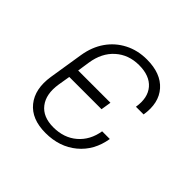

<svg xmlns="http://www.w3.org/2000/svg" viewBox="-142 -717 884 884"><g transform="rotate(45 300.0 -275.0)"><path d="M256 10Q165 10 121 -44.5Q77 -99 91 -190L118 -360Q128 -421 159 -465.5Q190 -510 238.5 -535Q287 -560 347 -560Q438 -560 483.5 -508.5Q529 -457 515 -370H465Q476 -438 442.5 -477Q409 -516 340 -516Q272 -516 225.5 -474.5Q179 -433 168 -360L159 -300H369L361 -250H151L141 -190Q130 -118 162.5 -76Q195 -34 263 -34Q332 -34 378 -73.5Q424 -113 435 -180H485Q471 -93 409 -41.5Q347 10 256 10Z"/></g></svg>

Font: JetBrains Mono Thin
Style: Italic
Weight: 100
Italic angle: -9°
Monospace: yes
Designer: Philipp Nurullin, Konstantin Bulenkov
Foundry: JetBrains
Version: Version 2.305; ttfautohint (v1.8.4.7-5d5b)